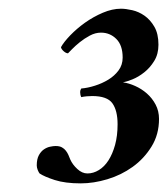

<svg xmlns="http://www.w3.org/2000/svg" viewBox="-20 -792 387 443"><path d="M259.1 -771.9Q270.2 -771.9 285.1 -768.5Q300.1 -765.1 313.4 -755.8Q326.7 -746.5 336.1 -730.4Q345.6 -714.2 345.6 -688.8Q345.6 -667.1 335.8 -651.3Q326.1 -635.5 312.7 -625Q299.4 -614.4 285.4 -608.8Q271.5 -603.3 263.7 -602Q277.3 -600.2 291.9 -593.6Q306.6 -587.1 318.9 -576.3Q331.3 -565.4 339.1 -550.6Q346.9 -535.7 346.9 -517.7Q346.9 -481.7 329.6 -453.8Q312.4 -425.9 286.1 -407Q259.8 -388.1 227.9 -378.5Q196.1 -368.9 166.2 -368.9Q130.4 -368.9 106.4 -376.6Q82.3 -384.4 71.3 -391.8Q69.3 -394.3 67 -399.9Q64.8 -405.5 64.8 -410.4Q64.8 -424.7 69.6 -433.7Q74.5 -442.7 81.3 -447.3Q88.2 -452 95.6 -453.5Q103.1 -455.1 108.3 -455.1Q117.4 -455.1 122.9 -452Q128.5 -448.9 132 -444.2Q135.6 -439.6 137.9 -434.3Q140.2 -429 142.1 -424.1Q147.3 -412.3 158.4 -402.1Q169.4 -391.8 181.8 -391.8Q195.4 -391.8 208.1 -399.6Q220.8 -407.3 230.2 -421.9Q239.6 -436.5 245.5 -457.6Q251.3 -478.6 251.3 -505.3Q251.3 -536.9 239.3 -553.7Q227.3 -570.4 192.8 -570.4Q187 -570.4 180.1 -569.8Q173.3 -569.2 167.5 -567.9Q166.2 -570.4 165.5 -573.8Q164.9 -577.2 164.9 -579.7Q164.9 -584 167.5 -587.8Q182.4 -589 199 -594.3Q215.6 -599.5 229.9 -608.2Q244.2 -616.9 253.6 -629.6Q263 -642.3 263 -659.1Q263 -687.6 248.4 -702.1Q233.8 -716.7 213 -716.7Q200 -716.7 187.3 -709.9Q174.6 -703.1 164.2 -694.7Q153.8 -686.3 146.3 -678.6Q138.9 -670.8 136.9 -669Q132.4 -669 126.8 -673.9Q121.3 -678.9 120.7 -683.2Q127.2 -695 142.1 -710.5Q157.1 -726 176.2 -739.7Q195.4 -753.3 217.2 -762.6Q239 -771.9 259.1 -771.9Z"/></svg>

Font: Vermiglione
Style: Bold Italic
Weight: 700
Italic angle: -11°
Version: Version 1.000